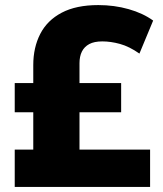

<svg xmlns="http://www.w3.org/2000/svg" viewBox="-20 -736 640 756"><path d="M38 0V-147H111V-294H38V-409H111V-480Q111 -549 138.5 -602.5Q166 -656 223 -686Q280 -716 367 -716Q430 -716 486.5 -700Q543 -684 583 -655L529 -525Q489 -553 452.5 -563Q416 -573 383 -573Q351 -573 331.5 -562.5Q312 -552 302.5 -533Q293 -514 293 -487V-409H457V-294H293V-147H571V0Z"/></svg>

Font: Nunito Sans 10pt Black
Style: Regular
Weight: 900
Designer: Vernon Adams
Foundry: Vernon Adams
Version: Version 3.101;gftools[0.9.27]